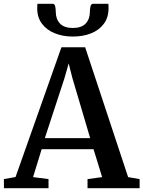

<svg xmlns="http://www.w3.org/2000/svg" viewBox="-34 -999 760 1019"><path d="M48.5 -59.5 292 -748H418L646 -59L707 -48.5V0H430.5V-48.5L508 -59L462.5 -207H187L141.5 -59L223.5 -48.5V0H-13L-13.5 -48.5ZM444.5 -266 350 -585.5 330.5 -662.5 308 -583.5 204 -266ZM245 -979Q256 -979 259 -964.8Q262 -950.5 262 -936.5Q262 -898 284.2 -874.2Q306.5 -850.5 352.5 -850.5Q398.5 -850.5 420.8 -874.2Q443 -898 443 -936.5Q443 -950.5 446.2 -964.8Q449.5 -979 460 -979H541Q541.5 -973.5 541.8 -967.2Q542 -961 542 -955Q542 -906 517 -872.5Q492 -839 449.2 -822Q406.5 -805 352.5 -805Q300 -805 257 -822.2Q214 -839.5 188.8 -873Q163.5 -906.5 163.5 -955Q163.5 -961 164 -967.2Q164.5 -973.5 164.5 -979Z"/></svg>

Font: Merriweather 36pt SemiBold
Style: Regular
Weight: 600
Version: Version 2.100